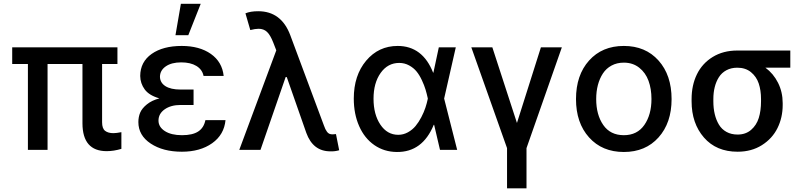

<svg xmlns="http://www.w3.org/2000/svg" viewBox="-20 -797 4282 1021"><path d="M604.5 -545.4V-456.5H522.9V-147Q522.9 -113.3 539.1 -101.1Q555.2 -88.9 583 -88.9Q598.6 -88.9 625.5 -94.2V-5.4Q584.5 6.8 547.4 6.8Q418.9 6.8 418.5 -141.1V-456.5H232.9V0H128.4V-456.5H44.9V-545.4Z M913.1 -609.9 941.9 -776.9H1047.4L981.4 -609.9ZM1009.3 -238.8H940.4Q888.7 -238.8 855.7 -215.6Q822.8 -192.4 822.8 -155.8Q822.8 -121.6 856.7 -99.9Q890.6 -78.1 947.8 -78.1Q1003.9 -78.1 1033.9 -97.7Q1064 -117.2 1072.3 -158.2H1179.2Q1171.9 -80.6 1108.2 -35.4Q1044.4 9.8 947.3 9.8Q846.7 9.8 781.2 -33.7Q715.8 -77.1 715.8 -147.9Q715.8 -174.8 725.3 -197.8Q734.9 -220.7 761 -241.9Q787.1 -263.2 827.6 -273.9Q772.9 -289.6 749.5 -321.5Q726.1 -353.5 725.6 -393.1Q726.1 -467.8 786.4 -510.3Q846.7 -552.7 946.3 -552.7Q1041 -552.7 1101.3 -510.3Q1161.6 -467.8 1169.4 -393.1H1062.5Q1055.7 -427.2 1024.4 -446.3Q993.2 -465.3 943.8 -465.3Q892.1 -465.3 861.6 -444.1Q831.1 -422.9 830.6 -389.2Q831.1 -357.4 859.4 -339.1Q887.7 -320.8 940.4 -320.8H1009.3Z M1736.8 7.8Q1644.5 7.8 1608.9 -90.3L1504.9 -387.2H1499L1365.2 0H1252.4L1449.2 -529.3L1433.1 -570.8Q1417.5 -610.8 1399.9 -627.4Q1382.3 -644 1355 -644Q1337.4 -644 1311 -637.2L1285.2 -726.1Q1311.5 -737.3 1353 -737.3Q1475.6 -737.3 1523.4 -610.4L1702.6 -129.4Q1707 -117.2 1710.2 -110.6Q1713.4 -104 1718.8 -96.4Q1724.1 -88.9 1731.2 -85.7Q1738.3 -82.5 1748.5 -82.5Q1754.9 -82.5 1766.6 -84L1783.7 2Q1760.7 8.8 1736.8 7.8Z M2090.3 11.2Q2022.9 10.7 1970.7 -25.4Q1918.5 -61.5 1889.9 -126.2Q1861.3 -190.9 1861.3 -272.9Q1861.3 -396 1927.2 -474.4Q1993.2 -552.7 2094.7 -552.7Q2227.1 -552.7 2283.2 -410.6H2284.7L2313.5 -545.4H2403.8L2341.8 -272.9L2411.1 0H2319.8L2288.6 -133.3H2286.6Q2226.6 12.7 2090.3 11.2ZM2254.9 -272.9V-273.9Q2249.5 -298.8 2242.9 -320.8Q2236.3 -342.8 2223.6 -370.1Q2210.9 -397.5 2195.3 -416.7Q2179.7 -436 2155.5 -449.2Q2131.3 -462.4 2103 -462.4Q2042 -462.4 2004.2 -409.2Q1966.3 -356 1966.3 -272Q1966.3 -188.5 2002.7 -134.3Q2039.1 -80.1 2097.7 -80.1Q2125 -80.1 2149.2 -93.5Q2173.3 -106.9 2189.9 -127Q2206.5 -147 2220.5 -173.8Q2234.4 -200.7 2242.2 -224.4Q2250 -248 2254.9 -271.5Z M2486.3 -545.4H2598.1L2729 -143.1L2856.4 -545.4H2967.8L2779.8 -9.3V204.6H2676.3V-9.3Z M3043 -270Q3043 -397.5 3112.5 -475.1Q3182.1 -552.7 3297.4 -552.7Q3412.6 -552.7 3481.9 -475.1Q3551.3 -397.5 3551.3 -270Q3551.3 -143.6 3481.9 -66.2Q3412.6 11.2 3297.4 11.2Q3182.1 11.2 3112.5 -66.2Q3043 -143.6 3043 -270ZM3297.4 -78.1Q3368.7 -78.1 3406.5 -132.6Q3444.3 -187 3444.3 -270.5Q3444.3 -324.2 3428.7 -367.2Q3413.1 -410.2 3379.2 -437Q3345.2 -463.9 3297.4 -463.9Q3260.7 -463.9 3232.2 -448.5Q3203.6 -433.1 3186 -406.2Q3168.5 -379.4 3159.4 -345Q3150.4 -310.5 3150.4 -270.5Q3150.4 -186.5 3188 -132.3Q3225.6 -78.1 3297.4 -78.1Z M3657.7 -258.3V-270Q3657.7 -343.8 3686 -401.9Q3714.4 -460 3770 -494.1Q3825.7 -528.3 3900.9 -528.3H4182.6V-437H4050.3Q4092.8 -405.8 4117.4 -356.7Q4142.1 -307.6 4142.1 -248.5V-238.8Q4142.1 -171.9 4114.5 -116Q4086.9 -60.1 4031.5 -25.1Q3976.1 9.8 3902.3 9.8Q3789.1 9.8 3723.4 -65.7Q3657.7 -141.1 3657.7 -258.3ZM3773.4 -270V-258.3Q3773.4 -221.2 3780.8 -190.2Q3788.1 -159.2 3803 -134.3Q3817.9 -109.4 3843.3 -95.5Q3868.7 -81.5 3902.3 -81.5Q3945.3 -81.5 3974.1 -106.4Q4002.9 -131.3 4014.9 -169.7Q4026.9 -208 4026.9 -258.3V-270Q4026.9 -316.9 4014.6 -353.3Q4002.4 -389.6 3973.4 -413.3Q3944.3 -437 3900.9 -437Q3868.2 -437 3843 -423.6Q3817.9 -410.2 3803 -386.7Q3788.1 -363.3 3780.8 -334Q3773.4 -304.7 3773.4 -270Z"/></svg>

Font: Interop Med
Style: Regular
Weight: 500
Designer: Rasmus Andersson, Google, Jang Haemin
Foundry: jhaemin
Version: Version 1.007